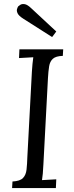

<svg xmlns="http://www.w3.org/2000/svg" viewBox="-20 -949 373 969"><path d="M299 -700 297 -667Q262 -666 247 -652.5Q232 -639 228 -614.5Q224 -590 222 -554L199 -119Q198 -92 196 -72.5Q194 -53 192 -40Q210 -41 228 -42Q246 -43 264 -44L262 0H41L43 -33Q81 -35 96 -50.5Q111 -66 114 -93.5Q117 -121 118 -156L141 -588Q142 -608 144 -626.5Q146 -645 148 -660Q130 -659 112 -658Q94 -657 76 -656L78 -700ZM243 -762 97 -855Q75 -869 69 -881.5Q63 -894 66 -903.5Q69 -913 72 -917Q75 -920 83 -925Q91 -930 104.5 -928Q118 -926 137 -908L264 -790Z"/></svg>

Font: Lora Italic
Style: Italic
Weight: 400
Italic angle: -3°
Designer: Olga Karpushina, Alexei Vanyashin (Cyrillic)
Foundry: Cyreal
Version: Version 2.210; ttfautohint (v1.8.1.43-b0c9)